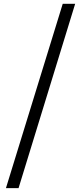

<svg xmlns="http://www.w3.org/2000/svg" viewBox="-20 -814 432 1013"><path d="M11.3 178.7H77.9L376.6 -794.1H311Z"/></svg>

Font: Source Han Sans JP VF
Style: Regular
Weight: 250
Designer: Ryoko NISHIZUKA 西塚涼子 (kana, bopomofo & ideographs); Paul D. Hunt (Latin, Greek & Cyrillic); Sandoll Communications 산돌커뮤니
Foundry: Adobe
Version: Version 2.004;hotconv 1.0.118;makeotfexe 2.5.65603